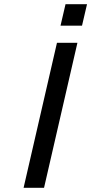

<svg xmlns="http://www.w3.org/2000/svg" viewBox="-20 -900 437 920"><path d="M93 0 253 -695H351L191 0ZM270 -777 294 -880H397L373 -777Z"/></svg>

Font: Coval
Style: Book Italic
Weight: 350
Foundry: Context Ltd
Version: Version 001.000